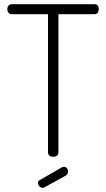

<svg xmlns="http://www.w3.org/2000/svg" viewBox="-20 -751 508 920"><path d="M294 91 194 146Q190 149 185 149Q176 149 169 142Q162 135 162 126Q162 115 172 111L278 50Q284 48 286 48Q295 48 300.5 55Q306 62 306 71Q306 83 294 91ZM36 -731H432Q453 -731 453 -708Q453 -683 432 -683H260V-22Q260 0 235 0Q210 0 210 -22V-683H36Q27 -683 21 -690Q15 -697 15 -707Q15 -717 21 -724Q27 -731 36 -731Z"/></svg>

Font: Dosis
Style: Light
Weight: 300
Designer: Edgar Tolentino, Pablo Impallari, Igino Marini
Foundry: Edgar Tolentino, Pablo Impallari, Igino Marini
Version: Version 1.007